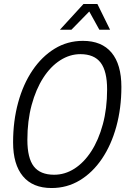

<svg xmlns="http://www.w3.org/2000/svg" viewBox="-20 -932 640 968"><path d="M240 16Q145 16 95.5 -43.5Q46 -103 46 -214Q46 -322 71.5 -415Q97 -508 144 -577.5Q191 -647 255.5 -686.5Q320 -726 398 -726Q493 -726 542.5 -666.5Q592 -607 592 -494Q592 -387 566.5 -294Q541 -201 494 -131.5Q447 -62 382.5 -23Q318 16 240 16ZM253 -51Q307 -51 355 -81.5Q403 -112 440 -169Q477 -226 498.5 -305.5Q520 -385 520 -481Q520 -573 487.5 -616Q455 -659 385 -659Q332 -659 283.5 -628Q235 -597 198 -539.5Q161 -482 139.5 -402.5Q118 -323 118 -227Q118 -135 150.5 -93Q183 -51 253 -51ZM282 -782 401 -912H471L535 -782H481L430 -874L340 -782Z"/></svg>

Font: Geist Mono Light
Style: Italic
Weight: 300
Italic angle: -12°
Monospace: yes
Designer: Basement.studio, Andrés Briganti, Mateo Zaragoza
Foundry: Basement.studio, Vercel, Andrés Briganti, Guido Ferreyra, Mateo Zaragoza
Version: Version 1.500; ttfautohint (v1.8.4.7-5d5b)